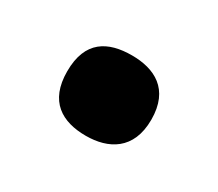

<svg xmlns="http://www.w3.org/2000/svg" viewBox="-50 -256 407 358"><g transform="rotate(30 153.5 -77.5)"><path d="M153 9C201 9 244 -13 244 -78C244 -144 201 -164 153 -164C102 -164 63 -144 63 -78C63 -13 102 9 153 9Z"/></g></svg>

Font: Noto Serif Georgian SemiCondensed Black
Style: Regular
Weight: 900
Width: 4
Designer: Monotype Design Team, Akaki Razmadze
Foundry: Google LLC
Version: Version 2.003